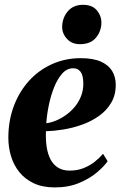

<svg xmlns="http://www.w3.org/2000/svg" viewBox="-20 -786 518 817"><path d="M438 -100Q424 -79.5 393.5 -53.2Q363 -27 317.5 -7.8Q272 11.5 213.5 11.5Q161 11.5 123.5 -6.2Q86 -24 62 -54Q38 -84 26.8 -121.8Q15.5 -159.5 15.5 -199.5Q15.5 -272 38.5 -333.8Q61.5 -395.5 103 -441.5Q144.5 -487.5 201 -513Q257.5 -538.5 323.5 -538.5Q376 -538.5 408.8 -524Q441.5 -509.5 456.8 -484.5Q472 -459.5 472.5 -427.5Q473 -382 453.2 -348.8Q433.5 -315.5 401 -292.5Q368.5 -269.5 329.2 -255.5Q290 -241.5 249.8 -235Q209.5 -228.5 175.5 -227.5Q174 -192 178.5 -161.5Q183 -131 194.8 -108.2Q206.5 -85.5 226.8 -72.8Q247 -60 276.5 -60Q309 -60 335.5 -70.5Q362 -81 382.8 -97.5Q403.5 -114 418.5 -131.5ZM291.5 -495.5Q265 -495.5 245 -473.2Q225 -451 210.8 -415.8Q196.5 -380.5 188 -339.8Q179.5 -299 177 -261.5Q196.5 -264 218.5 -273Q240.5 -282 261.2 -297Q282 -312 298.8 -332.2Q315.5 -352.5 325.2 -377.8Q335 -403 334.5 -432.5Q334 -466.5 322.5 -481Q311 -495.5 291.5 -495.5ZM320 -598Q285.5 -598 264.8 -620.8Q244 -643.5 244.5 -673Q245.5 -711 268.8 -738.2Q292 -765.5 333.5 -765.5Q372.5 -765.5 392 -742.2Q411.5 -719 411.5 -691Q411.5 -653.5 388.5 -625.8Q365.5 -598 320 -598Z"/></svg>

Font: Merriweather 96pt ExtraBold
Style: Italic
Weight: 800
Italic angle: -7.8°
Version: Version 2.101